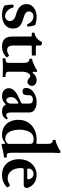

<svg xmlns="http://www.w3.org/2000/svg" viewBox="798 -1564 783 2418"><g transform="rotate(90 1189.0 -354.5)"><path d="M51.8 -18.1Q38.1 -50.3 38.1 -126Q38.1 -134.8 55.2 -134.8Q74.7 -134.8 75.2 -127Q77.6 -100.6 107.9 -64.9Q140.1 -27.8 185.1 -27.8Q200.2 -27.8 214.1 -35.9Q228 -43.9 236.6 -57.4Q245.1 -70.8 245.1 -85Q245.1 -114.7 224.4 -134.8Q203.6 -154.8 161.1 -166Q95.7 -183.1 63.2 -216.1Q30.8 -249 30.8 -298.8Q30.8 -335.9 52.7 -364.5Q74.7 -393.1 110.8 -408.9Q147 -424.8 189 -424.8Q248.5 -424.8 294.9 -407.2Q314 -356.9 314 -314Q314 -305.2 298.8 -305.2Q282.7 -305.2 282.2 -310.1Q271 -342.8 245.1 -363.8Q219.2 -384.8 182.1 -384.8Q165.5 -384.8 152.1 -376.5Q138.7 -368.2 130.9 -355.2Q123 -342.3 123 -329.1Q123 -280.3 205.1 -259.8Q273.9 -242.2 306.4 -211.7Q338.9 -181.2 338.9 -126Q338.9 -83.5 316.4 -52.2Q293.9 -21 255.1 -4.9Q216.3 11.2 168.9 11.2Q98.1 11.2 51.8 -18.1Z M439.9 -113.8V-349.1Q439.9 -363.8 424.8 -363.8H397.9Q390.1 -363.8 390.1 -381.8Q390.1 -399.9 397.9 -399.9Q417.5 -399.9 439.9 -413.3Q462.4 -426.8 481.2 -447.8Q500 -468.8 507.8 -490.2Q509.8 -493.7 515.1 -493.7Q519 -493.7 528.8 -491.2Q540.5 -487.8 546.6 -484.4Q552.7 -481 552.7 -476.1V-430.2Q552.7 -415 567.9 -415H672.9Q679.7 -415 679.7 -389.6Q679.7 -363.8 672.9 -363.8H567.9Q552.7 -363.8 552.7 -349.1V-146Q552.7 -112.8 557.6 -93Q562.5 -73.2 575.4 -63.2Q588.4 -53.2 611.8 -53.2Q641.6 -53.2 672.9 -75.7Q675.3 -77.1 676.3 -77.1Q682.6 -77.1 691.7 -65.9Q700.7 -54.7 700.7 -47.4Q700.7 -44.9 699.7 -43.9Q644.5 11.2 565.9 11.2Q439.9 11.2 439.9 -113.8Z M1060.5 -367.2Q1060.5 -341.8 1045.4 -325.4Q1030.3 -309.1 1010.3 -309.1Q985.4 -309.1 960.4 -334Q949.2 -345.2 936.5 -345.2Q921.9 -345.2 909.7 -331.3Q897.5 -317.4 890.4 -296.1Q883.3 -274.9 883.3 -254.9V-65.9Q883.3 -47.9 897.2 -40.5Q911.1 -33.2 942.9 -33.2Q949.7 -33.2 949.7 -14.6Q949.7 3.9 942.9 3.9Q905.3 1.5 884.5 0.7Q863.8 0 831.5 0Q798.8 0 778.3 0.7Q757.8 1.5 719.7 3.9Q716.3 3.9 714.4 -1Q712.4 -5.9 712.4 -14.6Q712.4 -33.2 719.7 -33.2Q746.1 -33.2 758.5 -40.5Q771 -47.9 771 -65.9V-268.1Q771 -333 726.1 -333Q718.3 -333 718.3 -351.1Q718.3 -369.1 726.1 -369.1Q750.5 -369.1 819.3 -402.8Q846.7 -416.5 858.4 -425.8Q864.7 -431.2 872.6 -431.2Q884.8 -431.2 886.2 -420.9Q883.3 -402.8 883.3 -384.8Q883.3 -374 890.1 -374Q896.5 -374 907.2 -386.2Q939.9 -424.8 989.3 -424.8Q1018.6 -424.8 1039.6 -408.4Q1060.5 -392.1 1060.5 -367.2Z M1481.9 -43Q1463.9 -15.1 1440.4 -2Q1417 11.2 1383.8 11.2Q1318.4 11.2 1295.4 -38.1Q1252.9 11.2 1191.4 11.2Q1159.2 11.2 1136.2 -0.2Q1113.3 -11.7 1101.6 -31Q1089.8 -50.3 1089.8 -73.2Q1089.8 -143.1 1192.9 -191.9L1267.1 -227.1Q1275.4 -231 1279.8 -237.1Q1284.2 -243.2 1284.2 -250V-331.5Q1284.2 -377.9 1233.4 -377.9Q1215.8 -377.9 1202.4 -371.1Q1189 -364.3 1181.6 -351.1Q1179.7 -348.1 1179 -339.4Q1178.2 -330.6 1178.2 -317.9L1177.7 -301.3Q1176.8 -272.9 1166.7 -260.5Q1156.7 -248 1131.3 -248Q1108.9 -248 1098.1 -258.5Q1087.4 -269 1087.4 -293Q1087.4 -330.6 1113 -360.8Q1138.7 -391.1 1180.4 -408Q1222.2 -424.8 1268.1 -424.8Q1323.2 -424.8 1360.4 -398.9Q1379.4 -385.7 1387.7 -370.1Q1396 -354.5 1396 -325.7V-97.2Q1396 -69.3 1405.3 -55.7Q1414.6 -42 1431.2 -42Q1439.5 -42 1446.5 -45.9Q1453.6 -49.8 1463.9 -59.1Q1466.3 -61.5 1471.7 -58.8Q1477.1 -56.2 1480.5 -51Q1483.9 -45.9 1481.9 -43ZM1284.2 -184.6Q1284.2 -193.8 1279.3 -193.8Q1275.9 -193.8 1268.8 -191.2Q1261.7 -188.5 1253.4 -183.1Q1224.1 -164.1 1213.1 -145.8Q1202.1 -127.4 1202.1 -99.1Q1202.1 -76.2 1213.4 -59.6Q1224.6 -43 1241.7 -43Q1253.4 -43 1263.2 -51.3Q1272.9 -59.6 1278.6 -72.3Q1284.2 -85 1284.2 -97.2Z M1791.5 -4.9V-19Q1791.5 -29.8 1786.1 -29.8Q1781.7 -29.8 1772.5 -22.9Q1748.5 -4.9 1727.5 3.2Q1706.5 11.2 1680.7 11.2Q1618.2 11.2 1574.7 -16.8Q1531.2 -44.9 1509.8 -91.8Q1488.3 -138.7 1488.3 -195.3Q1488.3 -263.7 1520.5 -315.7Q1552.7 -367.7 1609.6 -396.2Q1666.5 -424.8 1739.3 -424.8Q1762.2 -424.8 1770.5 -423.3Q1778.8 -421.9 1782.7 -421.9Q1787.6 -421.9 1789.6 -424.6Q1791.5 -427.2 1791.5 -434.1V-566.9Q1791.5 -627.9 1746.6 -627.9Q1743.7 -627.9 1741.9 -633.3Q1740.2 -638.7 1740.2 -646Q1740.2 -653.8 1741.9 -658.9Q1743.7 -664.1 1746.6 -664.1Q1760.3 -664.1 1788.3 -674.8Q1816.4 -685.5 1843.3 -699.7Q1870.1 -713.9 1878.4 -721.2Q1883.8 -726.1 1891.6 -726.1Q1906.2 -726.1 1906.2 -710Q1903.3 -675.8 1903.3 -627.9V-112.8Q1903.3 -79.1 1910.2 -63.5Q1917 -47.9 1931.2 -47.9Q1940.9 -47.9 1950.2 -50.8Q1956.5 -52.7 1960.9 -43.5Q1965.3 -34.2 1965.3 -24.4Q1965.3 -15.6 1961.4 -15.1Q1918.9 -8.3 1873 0.7Q1827.1 9.8 1802.2 17.1Q1796.9 17.1 1794.7 15.6Q1792.5 14.2 1792 10Q1791.5 5.9 1791.5 -4.9ZM1772.5 -44.4Q1791.5 -59.1 1791.5 -73.7V-338.9Q1791.5 -354 1789.6 -361.3Q1787.6 -368.7 1783.2 -372.1Q1765.1 -387.2 1729 -387.2Q1689 -387.2 1662.8 -362.1Q1636.7 -336.9 1624.5 -296.6Q1612.3 -256.3 1612.3 -209.5Q1612.3 -161.6 1624.8 -120.6Q1637.2 -79.6 1662.4 -54.7Q1687.5 -29.8 1724.1 -29.8Q1753.4 -29.8 1772.5 -44.4Z M1984.4 -203.1Q1984.4 -267.1 2010.3 -317.6Q2036.1 -368.2 2081.5 -396.5Q2127 -424.8 2184.1 -424.8Q2222.2 -424.8 2255.6 -410.2Q2289.1 -395.5 2314 -367.2Q2330.6 -347.7 2338.4 -330.1Q2346.2 -312.5 2346.2 -298.8Q2346.2 -262.2 2302.2 -262.2H2114.3Q2104.5 -262.2 2100.3 -255.1Q2096.2 -248 2096.2 -224.6Q2096.2 -178.2 2111.6 -140.9Q2127 -103.5 2156.5 -81.8Q2186 -60.1 2226.1 -60.1Q2247.1 -60.1 2266.1 -66.7Q2285.2 -73.2 2306.2 -86.9Q2311.5 -90.3 2320.6 -83.3Q2329.6 -76.2 2335.2 -65.9Q2340.8 -55.7 2337.4 -51.8Q2309.6 -22.5 2269.8 -5.6Q2230 11.2 2182.1 11.2Q2119.6 11.2 2075 -16.8Q2030.3 -44.9 2007.3 -93.8Q1984.4 -142.6 1984.4 -203.1ZM2219.2 -306.2Q2237.3 -306.2 2237.3 -317.9Q2237.3 -336.4 2228.3 -352.1Q2219.2 -367.7 2203.9 -377Q2188.5 -386.2 2169.4 -386.2Q2151.4 -386.2 2135.7 -377.7Q2120.1 -369.1 2111.1 -354.2Q2102.1 -339.4 2102.1 -321.3Q2102.1 -313.5 2106.2 -309.8Q2110.4 -306.2 2120.1 -306.2Z"/></g></svg>

Font: JuniusX
Style: Bold
Weight: 700
Designer: Peter S. Baker
Foundry: Briery Creek Software
Version: Version 1.004